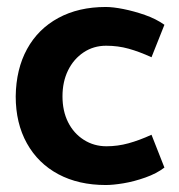

<svg xmlns="http://www.w3.org/2000/svg" viewBox="-20 -518 513 550"><path d="M414 -132Q379 -116 348 -107.5Q317 -99 285 -99Q249 -99 220 -117.5Q191 -136 175 -168Q159 -200 159 -242Q159 -284 175 -316.5Q191 -349 219.5 -368Q248 -387 284 -387Q318 -387 348.5 -378.5Q379 -370 414 -354L451 -447Q427 -464 395.5 -475Q364 -486 334 -492Q304 -498 283 -498Q205 -498 147 -466.5Q89 -435 57.5 -377.5Q26 -320 25 -242Q25 -165 57 -107.5Q89 -50 147 -19Q205 12 283 12Q304 12 334 7Q364 2 396.5 -9.5Q429 -21 451 -38Z"/></svg>

Font: Catamaran
Style: Bold
Weight: 700
Designer: Pria Ravichandran
Version: Version 2.000